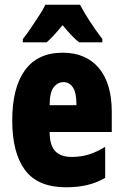

<svg xmlns="http://www.w3.org/2000/svg" viewBox="-20 -786 522 816"><path d="M246 -562Q345 -562 400 -497Q455 -432 455 -310V-225H191Q191 -170 214 -144.5Q237 -119 285 -119Q323 -119 356 -129Q389 -139 427 -162V-30Q391 -9 350 0.5Q309 10 261 10Q141 10 86.5 -63Q32 -136 32 -274Q32 -413 86 -487.5Q140 -562 246 -562ZM250 -437Q225 -437 208 -415Q191 -393 191 -339H305Q305 -392 290 -414.5Q275 -437 250 -437ZM320 -766Q354 -701 415 -620V-606H316Q286 -630 246 -679Q202 -626 178 -606H77V-620Q91 -637 110 -665Q129 -693 147 -721Q165 -749 173 -766Z"/></svg>

Font: Noto Sans Sinhala UI ExtraCondensed Black
Style: Regular
Weight: 900
Width: 2
Designer: Jelle Bosma - Monotype Design Team
Foundry: Monotype Imaging Inc.
Version: Version 2.006; ttfautohint (v1.8.4.7-5d5b)